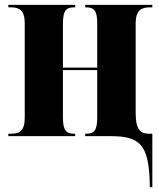

<svg xmlns="http://www.w3.org/2000/svg" viewBox="-20 -556 648 784"><path d="M591 177 592 208H602V-10H588C556 -10 534 -24 534 -93V-460C534 -514 557 -526 592 -526H602V-536H328V-526H331C363 -526 377 -514 377 -461V-280H237V-460C237 -514 251 -526 283 -526H287V-536H14V-526H25C59 -526 81 -514 81 -461V-76C81 -21 60 -10 25 -10H14V0H287V-10H283C252 -10 237 -21 237 -76V-270H377V-76C377 -21 363 -10 331 -10H328V0H436C554 0 585 41 591 177Z"/></svg>

Font: Noto Serif Display Condensed ExtraBold
Style: Regular
Weight: 800
Width: 3
Designer: Monotype Design Team
Foundry: Monotype Imaging Inc.
Version: Version 2.009